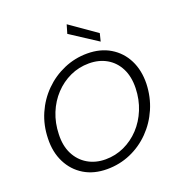

<svg xmlns="http://www.w3.org/2000/svg" viewBox="-163 -1060 1110 1203"><g transform="rotate(-20 392.5 -458.0)"><path d="M346 12Q258 12 193.5 -27Q129 -66 94 -135.5Q59 -205 62 -295Q64 -383 97 -458.5Q130 -534 187 -591Q244 -648 318 -680Q392 -712 474 -712Q562 -712 627 -673Q692 -634 726.5 -565.5Q761 -497 759 -407Q756 -319 723 -243Q690 -167 633.5 -109.5Q577 -52 503.5 -20Q430 12 346 12ZM358 -49Q424 -49 482.5 -76Q541 -103 586 -151Q631 -199 657.5 -264Q684 -329 686 -404Q688 -481 660 -536Q632 -591 581 -620.5Q530 -650 463 -650Q396 -650 337.5 -623Q279 -596 234 -548Q189 -500 163 -436Q137 -372 135 -297Q132 -221 160 -165.5Q188 -110 239.5 -79.5Q291 -49 358 -49ZM580 -753 400 -870 417 -928 593 -805Z"/></g></svg>

Font: DM Sans 18pt Light
Style: Italic
Weight: 300
Italic angle: -10°
Designer: Colophon Foundry, Jonny Pinhorn
Foundry: Colophon Foundry
Version: Version 4.004;gftools[0.9.30]